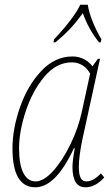

<svg xmlns="http://www.w3.org/2000/svg" viewBox="-20 -786 475 816"><path d="M33 -156Q33 -238 65 -330Q97 -422 155 -484Q213 -546 288 -546Q315 -546 337 -534.5Q359 -523 373 -504L396 -536H405L332 -202Q315 -124 315 -76Q315 -46 322.5 -30.5Q330 -15 347 -15Q361 -15 375.5 -22.5Q390 -30 409 -49L423 -32Q386 10 343 10Q288 10 288 -76Q288 -104 298 -156H294Q217 10 130 10Q33 10 33 -156ZM328 -312 363 -473Q351 -496 330.5 -508.5Q310 -521 285 -521Q220 -521 169 -460.5Q118 -400 89.5 -313.5Q61 -227 61 -156Q61 -86 79.5 -50.5Q98 -15 131 -15Q166 -15 206 -59.5Q246 -104 279.5 -173Q313 -242 328 -312ZM210 -619Q296 -711 321 -766H353Q358 -733 374.5 -692.5Q391 -652 411 -619L408 -606H401Q356 -662 332 -730Q306 -694 279.5 -665.5Q253 -637 216 -606H207Z"/></svg>

Font: Noto Serif NarrowThin
Style: Italic
Weight: 250
Width: 4
Italic angle: -12°
Designer: Monotype Design Team
Foundry: Monotype Imaging Inc.
Version: Version 1.001